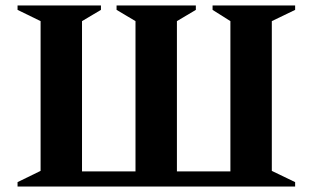

<svg xmlns="http://www.w3.org/2000/svg" viewBox="-20 -680 1140 700"><path d="M348 -660V-644L279 -603V-55H474V-603L405 -644V-660H694V-644L625 -603V-55H820V-603L755 -644V-660H1056V-644L971 -603V-57L1056 -16V0H44V-16L128 -57V-603L44 -644V-660Z"/></svg>

Font: Spectral
Style: Bold
Weight: 700
Designer: Jean-Baptiste Levee
Foundry: Production Type
Version: Version 2.001